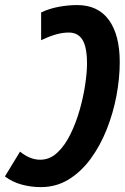

<svg xmlns="http://www.w3.org/2000/svg" viewBox="-52 -744 503 774"><path d="M258.8 -723.6Q343.3 -723.6 387 -663.3Q430.7 -603 430.7 -493.7Q430.7 -428.2 417.5 -358.2Q404.3 -288.1 378.2 -222.4Q352.1 -156.7 313.7 -104.2Q275.4 -51.8 225.1 -20.8Q174.8 10.3 112.8 10.3Q73.2 10.3 35.9 0.2Q-1.5 -9.8 -32.2 -32.7L28.8 -132.8Q68.8 -100.1 109.9 -100.1Q148.9 -100.1 179.4 -128.9Q210 -157.7 232.4 -203.9Q254.9 -250 269.8 -303Q284.7 -356 291.7 -404.8Q298.8 -453.6 298.8 -486.8Q298.8 -553.2 280.8 -583Q262.7 -612.8 225.6 -612.8Q198.2 -612.8 170.2 -604.2Q142.1 -595.7 113.8 -582V-693.8Q146.5 -709.5 185.1 -716.6Q223.6 -723.6 258.8 -723.6Z"/></svg>

Font: Open Sans Condensed
Style: Bold Italic
Weight: 700
Width: 3
Italic angle: -12°
Designer: Monotype Design Team
Foundry: Monotype Imaging Inc.
Version: Version 3.003; ttfautohint (v1.8.4)